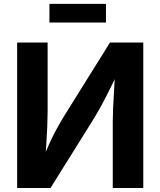

<svg xmlns="http://www.w3.org/2000/svg" viewBox="-20 -940 802 960"><path d="M696.4 0H543.8V-334.4Q543.8 -359.4 545.5 -398.6Q547.3 -437.8 550.3 -486.3Q553.3 -534.9 556.3 -587.5H575.2Q546.1 -528.1 524.6 -485.1Q503.2 -442.2 483.9 -406.9Q464.6 -371.7 441.1 -333.9L232.5 0H65.7V-727.5H218.1V-378.3Q218.1 -349.2 216.3 -307.1Q214.5 -265 211.6 -219.3Q208.7 -173.6 205.4 -132.9H190.1Q209.2 -183.7 227.8 -224.2Q246.4 -264.8 264.7 -297.8Q283 -330.9 300.3 -359.2L530 -727.5H696.4ZM509.8 -920.5V-827.4H227.2V-920.5Z"/></svg>

Font: Adwaita Sans
Style: Regular
Weight: 400
Designer: Rasmus Andersson
Foundry: rsms
Version: Version 4.001;git-9221beed3